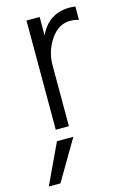

<svg xmlns="http://www.w3.org/2000/svg" viewBox="-136 -568 566 861"><g transform="rotate(-15 147.0 -137.5)"><path d="M34 238H-20L68 51H144ZM137 0H76V-507H137V-421Q179 -513 279 -513Q286 -513 304 -511V-449Q284 -455 264 -455Q210 -455 173.5 -401.5Q137 -348 137 -283Z"/></g></svg>

Font: Hind Siliguri Light
Style: Regular
Weight: 300
Designer: Jyotish Sonowal
Foundry: Indian Type Foundry
Version: Version 1.001;PS 1.0;hotconv 1.0.86;makeotf.lib2.5.63406; tt